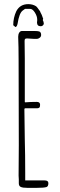

<svg xmlns="http://www.w3.org/2000/svg" viewBox="-20 -903 289 929"><path d="M71 -16V-35Q70 -43 70 -53V-55L71 -201L70 -614Q70 -678 68 -725Q68 -737 73 -745Q78 -753 86 -753H148Q162 -753 169 -751Q179 -748 179 -734Q179 -726 173 -721Q167 -716 160 -715H143L127 -716L111 -717Q104 -717 101.5 -714.5Q99 -712 99 -705Q99 -658 100 -620V-535V-410Q100 -408 102 -408H103H104Q129 -410 158 -410Q174 -410 174 -396Q174 -386 170.5 -382.5Q167 -379 159 -379H102Q98 -379 98 -374L100 -226Q102 -157 102 -67V-30H145H187H196Q214 -30 214 -17Q214 -1 205 2Q193 6 156 6H114Q90 6 80.5 1.5Q71 -3 71 -16ZM44 -781Q44 -817 59 -849Q77 -883 117 -883Q138 -883 154 -873Q159 -870 174 -848Q174 -846 182 -831Q189 -811 189 -813L187 -806L190 -799L192 -790Q192 -784 187.5 -780Q183 -776 177 -776Q159 -776 159 -795L160 -803V-809Q160 -824 149 -842Q138 -860 126 -860H101L90 -852Q73 -840 65 -788Q62 -774 55 -772Z"/></svg>

Font: Amatic SC
Style: Regular
Weight: 400
Designer: Multiple Designers
Foundry: Vernon Adams
Version: Version 2.505